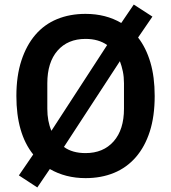

<svg xmlns="http://www.w3.org/2000/svg" viewBox="-20 -771 752 844"><path d="M356 12Q268 12 199 -28L144 53L63 0L126 -92Q52 -184 52 -349Q52 -437 74 -504.5Q96 -572 135.5 -618Q175 -664 231 -687Q287 -710 356 -710Q445 -710 513 -670L568 -751L650 -698L587 -606Q622 -561 641 -497Q660 -433 660 -349Q660 -260 638.5 -193Q617 -126 577 -80Q537 -34 481 -11Q425 12 356 12ZM188 -293Q188 -238 206 -196L451 -573Q413 -600 356 -600Q278 -600 233 -548.5Q188 -497 188 -405ZM525 -405Q525 -433 520 -457Q515 -481 507 -502L261 -125Q298 -98 356 -98Q434 -98 479.5 -149.5Q525 -201 525 -293Z"/></svg>

Font: IBM Plex Sans Thai SmBld
Style: Regular
Weight: 600
Designer: Mike Abbink, Paul van der Laan, Pieter van Rosmalen, Ben Mitchell, Mark Frömberg
Foundry: Bold Monday
Version: Version 1.2